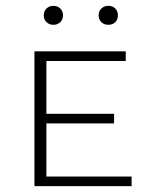

<svg xmlns="http://www.w3.org/2000/svg" viewBox="-20 -638 516 658"><path d="M98 0V-462H139V0ZM112 0V-33H431V0ZM112 -215V-248H371V-215ZM112 -429V-462H411V-429ZM163 -553Q149 -553 139.5 -562Q130 -571 130 -585Q130 -600 139.5 -609Q149 -618 163 -618Q177 -618 186.5 -609Q196 -600 196 -585Q196 -571 186.5 -562Q177 -553 163 -553ZM351 -553Q337 -553 327.5 -562Q318 -571 318 -585Q318 -600 327.5 -609Q337 -618 351 -618Q366 -618 375 -609Q384 -600 384 -585Q384 -571 375 -562Q366 -553 351 -553Z"/></svg>

Font: Ysabeau SC ExtraLight
Style: Regular
Weight: 250
Designer: Christian Thalmann (Catharsis Fonts)
Version: Version 2.001;gftools[0.9.30]; featfreeze: smcp